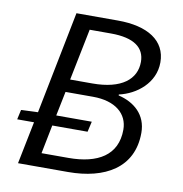

<svg xmlns="http://www.w3.org/2000/svg" viewBox="-75 -727 761 798"><g transform="rotate(10 305.0 -328.0)"><path d="M416 -350V-354C489 -370 563 -428 563 -515C563 -607 485 -656 359 -656H184L98 -223L27 -220L18 -179H89L53 0H264C419 0 536 -65 536 -213C536 -290 483 -334 416 -350ZM250 -598H340C438 -598 483 -563 483 -503C483 -430 423 -380 300 -380H206ZM256 -58H142L166 -179H315L325 -223H175L196 -326H312C407 -326 460 -280 460 -213C460 -105 379 -58 256 -58Z"/></g></svg>

Font: Cambridge Sans Italic
Style: Regular
Weight: 400
Italic angle: -11°
Version: Version 2.000;PS 002.000;hotconv 1.0.88;makeotf.lib2.5.64775